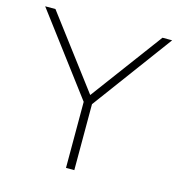

<svg xmlns="http://www.w3.org/2000/svg" viewBox="-99 -677 704 758"><g transform="rotate(15 253.5 -297.5)"><path d="M238 0V-285.5L247 -258L-6.5 -595H35.5L264 -292H248L473 -595H512.5L263.5 -258L272 -285.5V0Z"/></g></svg>

Font: Encode Sans SC SemiExpanded Thin
Style: Regular
Weight: 250
Width: 6
Designer: Multiple Designers
Foundry: Impallari Type
Version: Version 3.002